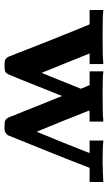

<svg xmlns="http://www.w3.org/2000/svg" viewBox="171 -656 488 871"><g transform="rotate(90 415.5 -220.0)"><path d="M624 -444Q637 -441 722 -441Q732 -441 741 -442H760Q771 -442 778 -443Q790 -443 794 -444H800H805V-382H741Q695 -263 668 -197Q618 -72 593 -11L590 -8L587 -5L585 -3L582 -1Q580 0 579 1L576 2Q573 2 572 3Q570 4 567 4H561H553Q533 4 527 1Q521 0 514 -12Q511 -15 504 -36Q502 -41 496.5 -54.5Q491 -68 483.5 -86Q476 -104 469 -123Q439 -199 415 -257Q392 -200 367 -137Q357 -112 344 -79.5Q331 -47 329 -43L316 -12Q309 0 304 1Q296 4 277 4Q256 4 252 1Q245 -1 238 -11Q187 -141 165 -197Q109 -337 90 -382H25V-444H32Q44 -441 140 -441Q248 -441 261 -444H270V-382H222L266 -273L310 -164Q338 -234 346 -253L382 -342Q381 -347 374 -362Q367 -377 366 -382H303V-444H310Q319 -441 407 -441Q505 -441 523 -444H531V-382H506Q481 -382 481 -380Q481 -379 529 -259L577 -142Q584 -158 626 -261L674 -382H617V-444Z"/></g></svg>

Font: KaTeX_Main
Style: Bold
Weight: 700
Version: Version